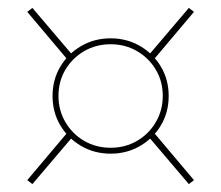

<svg xmlns="http://www.w3.org/2000/svg" viewBox="-20 -493 560 486"><path d="M260 -104Q219 -104 185.5 -123.5Q152 -143 132.5 -176Q113 -209 113 -250Q113 -291 132.5 -324Q152 -357 185.5 -376.5Q219 -396 260 -396Q301 -396 334.5 -376.5Q368 -357 387.5 -324Q407 -291 407 -250Q407 -209 387.5 -176Q368 -143 334.5 -123.5Q301 -104 260 -104ZM260 -119Q297 -119 327 -136.5Q357 -154 374.5 -184Q392 -214 392 -250Q392 -287 374.5 -316.5Q357 -346 327 -363.5Q297 -381 260 -381Q223 -381 193 -363.5Q163 -346 145.5 -316.5Q128 -287 128 -250Q128 -214 145.5 -184Q163 -154 193 -136.5Q223 -119 260 -119ZM151 -342 49 -463 62 -473 164 -353ZM369 -342 356 -353 458 -473 471 -463ZM151 -158 164 -147 62 -27 49 -37ZM369 -158 471 -37 458 -27 356 -147Z"/></svg>

Font: Kalnia Glaze Thin Thin
Style: Regular
Weight: 250
Version: Version 1.110